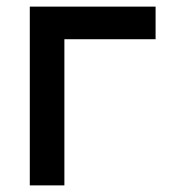

<svg xmlns="http://www.w3.org/2000/svg" viewBox="-20 -560 515 580"><path d="M174.5 0V-441.5H450V-540H70V0Z"/></svg>

Font: Manrope SemiBold
Style: Regular
Weight: 600
Designer: Mikhail Sharanda
Foundry: Mikhail Sharanda
Version: Version 4.505